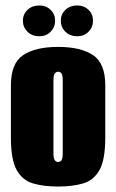

<svg xmlns="http://www.w3.org/2000/svg" viewBox="-20 -676 426 704"><path d="M193 8Q140 8 101 -3.5Q62 -15 41 -53Q20 -91 20 -170V-363Q20 -444 65 -474Q110 -504 193 -504Q276 -504 321 -474Q366 -444 366 -363V-171Q366 -91 345 -53Q324 -15 285 -3.5Q246 8 193 8ZM193 -82Q201 -82 205.5 -88.5Q210 -95 210 -112V-383Q210 -400 205.5 -406.5Q201 -413 193 -413Q186 -413 181 -406.5Q176 -400 176 -383V-112Q176 -95 181 -88.5Q186 -82 193 -82ZM124 -543Q98 -543 81 -559.5Q64 -576 64 -600Q64 -624 81 -640Q98 -656 124 -656Q149 -656 165.5 -640Q182 -624 182 -600Q182 -576 165.5 -559.5Q149 -543 124 -543ZM263 -543Q237 -543 220 -559.5Q203 -576 203 -600Q203 -624 220 -640Q237 -656 263 -656Q288 -656 304.5 -640Q321 -624 321 -600Q321 -576 304.5 -559.5Q288 -543 263 -543Z"/></svg>

Font: Alumni Sans Black
Style: Regular
Weight: 900
Designer: Robert E. Leuschke
Foundry: Robert E. Leuschke
Version: Version 1.018